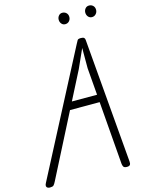

<svg xmlns="http://www.w3.org/2000/svg" viewBox="-185 -1222 974 1314"><g transform="rotate(-15 302.0 -565.0)"><path d="M0 2.5Q-9.5 2.5 -16.5 -1.5Q-23.5 -5.5 -24.8 -13.8Q-26 -22 -19.5 -34L431 -899Q439.5 -915.5 444.2 -923.2Q449 -931 468.5 -931Q484.5 -931 490.8 -925.5Q497 -920 497.5 -910L572 -28Q573.5 -13.5 568 -5.5Q562.5 2.5 546 2.5Q526.5 2.5 521.2 -6.8Q516 -16 515 -27L479.5 -474H269.5L43 -30.5Q33 -10.5 26 -4Q19 2.5 0 2.5ZM297 -527.5H475.5L460 -719.5V-863L400 -729ZM580 -1049.5Q564 -1049.5 553.5 -1061.5Q543 -1073.5 543 -1091Q543 -1107 553 -1119.2Q563 -1131.5 580 -1131.5Q596.5 -1131.5 608 -1120.5Q619.5 -1109.5 619.5 -1091Q619.5 -1074 608.2 -1061.8Q597 -1049.5 580 -1049.5ZM390.5 -1050Q375 -1050 364.8 -1062Q354.5 -1074 354.5 -1091Q354.5 -1107 364.5 -1119Q374.5 -1131 390.5 -1131Q407 -1131 418.5 -1120Q430 -1109 430 -1091Q430 -1074 419 -1062Q408 -1050 390.5 -1050Z"/></g></svg>

Font: Edu VIC WA NT Hand Pre
Style: Regular
Weight: 400
Designer: Tina and Corey Anderson, Eben Sorkin, Mirko Velimirovic
Foundry: Google for Education
Version: Version 1.000